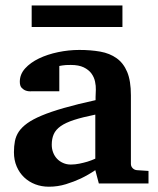

<svg xmlns="http://www.w3.org/2000/svg" viewBox="-20 -687 593 719"><path d="M350.1 0 336.9 -49.8Q311 -32.2 282.7 -18.6Q257.8 -6.8 227.1 2.7Q196.3 12.2 163.1 12.2Q135.7 12.2 112.1 3.2Q88.4 -5.9 70.6 -22.7Q52.7 -39.6 42.5 -63.5Q32.2 -87.4 32.2 -117.2Q32.2 -139.6 35.9 -158.7Q39.6 -177.7 50.5 -194.1Q61.5 -210.4 82 -225.3Q102.5 -240.2 136.5 -254.4Q170.4 -268.6 219.7 -282.7Q269 -296.9 337.9 -312V-324.2Q337.9 -331.5 338.4 -337.4Q338.4 -344.2 338.9 -351.1Q339.4 -365.2 335.9 -381.6Q332.5 -397.9 322.3 -411.9Q312 -425.8 293.5 -434.8Q274.9 -443.8 245.1 -443.8Q234.9 -443.8 226.8 -443.4Q218.8 -442.9 213.4 -441.9Q207 -440.9 202.1 -439.9V-345.2H99.1Q86.4 -344.2 76.7 -347.7Q68.4 -350.6 61.3 -357.9Q54.2 -365.2 54.2 -380.9Q54.2 -408.7 74 -430.7Q93.8 -452.6 125.7 -468Q157.7 -483.4 197.5 -491.7Q237.3 -500 276.9 -500Q319.8 -500 355.5 -493.7Q391.1 -487.3 416.7 -469Q442.4 -450.7 456.3 -417.5Q470.2 -384.3 470.2 -330.1V-73.2Q470.2 -64 476.6 -57.4Q482.9 -50.8 492.2 -49.8L536.1 -46.9V0ZM336.9 -257.8Q288.6 -248 257.1 -237.8Q225.6 -227.5 207 -214.4Q188.5 -201.2 181.2 -184.3Q173.8 -167.5 173.8 -145Q173.8 -129.4 179 -116Q184.1 -102.5 193.6 -92.5Q203.1 -82.5 216.3 -76.7Q229.5 -70.8 245.1 -70.8Q261.2 -70.8 277.6 -74.2Q293.9 -77.6 307.1 -81.5Q322.8 -86.4 336.9 -92.8ZM98.6 -585.9V-666.5H438.5V-585.9Z"/></svg>

Font: Charis SIL
Style: Bold
Weight: 700
Foundry: SIL International
Version: Version 4.112